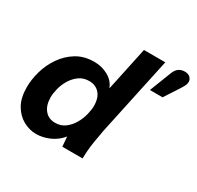

<svg xmlns="http://www.w3.org/2000/svg" viewBox="-156 -898 1119 1091"><g transform="rotate(30 404.0 -353.0)"><path d="M204 12Q160 12 119 -10.5Q78 -33 52 -78Q26 -123 26 -193Q26 -243 41.5 -298Q57 -353 90 -401Q123 -449 172 -479Q221 -509 288 -509Q337 -509 378.5 -486Q420 -463 436 -421L497 -708H637L527 -194Q520 -158 512 -107.5Q504 -57 503 0H370L365 -64Q334 -26 290.5 -7Q247 12 204 12ZM266 -97Q303 -97 330 -117Q357 -137 375 -167.5Q393 -198 401.5 -231.5Q410 -265 410 -290Q410 -343 384.5 -371.5Q359 -400 317 -400Q279 -400 251.5 -380Q224 -360 206 -330Q188 -300 180 -267.5Q172 -235 172 -210Q172 -159 197 -128Q222 -97 266 -97ZM640 -528 694 -667Q704 -694 720.5 -706Q737 -718 760 -718Q784 -718 796 -705.5Q808 -693 808 -678Q808 -664 799.5 -648Q791 -632 779 -614L723 -528Z"/></g></svg>

Font: Atkinson Hyperlegible Next
Style: Bold Italic
Weight: 700
Italic angle: -12°
Designer: Elliott Scott, Megan Eiswerth, Linus Boman, Theodore Petrosky, Letters from Sweden
Foundry: Applied Design Works, Letters from Sweden
Version: Version 2.001